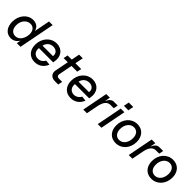

<svg xmlns="http://www.w3.org/2000/svg" viewBox="333 -2106 3528 3528"><g transform="rotate(45 2097.0 -342.0)"><path d="M235 16C305 16 362 -19 398 -83L382 0H477L613 -700H518L458 -391C443 -467 383 -516 295 -516C153 -516 43 -386 43 -218C43 -78 120 16 235 16ZM267 -70C190 -70 140 -130 140 -225C140 -341 213 -430 309 -430C402 -430 450 -348 427 -233C407 -132 346 -70 267 -70Z M856 16C962 16 1047 -44 1085 -145L990 -155C963 -102 912 -70 855 -70C773 -70 721 -135 733 -223H1103L1109 -259C1135 -405 1048 -516 907 -516C755 -516 639 -387 639 -219C639 -76 724 16 856 16ZM1019 -301H748C764 -379 823 -430 901 -430C983 -430 1034 -374 1019 -301Z M1369 0H1457L1474 -86H1384C1349 -86 1329 -111 1336 -146L1388 -414H1537L1554 -500H1404L1435 -660H1340L1309 -500H1201L1184 -414H1292L1240 -147C1224 -61 1277 0 1369 0Z M1792 16C1898 16 1983 -44 2021 -145L1926 -155C1899 -102 1848 -70 1791 -70C1709 -70 1657 -135 1669 -223H2039L2045 -259C2071 -405 1984 -516 1843 -516C1691 -516 1575 -387 1575 -219C1575 -76 1660 16 1792 16ZM1955 -301H1684C1700 -379 1759 -430 1837 -430C1919 -430 1970 -374 1955 -301Z M2108 0H2203L2246 -221C2271 -353 2321 -414 2404 -414H2486L2503 -500H2404C2351 -500 2310 -463 2279 -389L2300 -500H2205Z M2485 0H2580L2677 -500H2582ZM2587 -577H2703L2724 -683H2608Z M2961 16C3112 16 3224 -108 3224 -276C3224 -421 3136 -516 3003 -516C2853 -516 2741 -391 2741 -224C2741 -79 2828 16 2961 16ZM2967 -70C2889 -70 2838 -131 2838 -226C2838 -343 2906 -430 2998 -430C3078 -430 3127 -371 3127 -275C3127 -157 3059 -70 2967 -70Z M3289 0H3384L3427 -221C3452 -353 3502 -414 3585 -414H3667L3684 -500H3585C3532 -500 3491 -463 3460 -389L3481 -500H3386Z M3888 16C4039 16 4151 -108 4151 -276C4151 -421 4063 -516 3930 -516C3780 -516 3668 -391 3668 -224C3668 -79 3755 16 3888 16ZM3894 -70C3816 -70 3765 -131 3765 -226C3765 -343 3833 -430 3925 -430C4005 -430 4054 -371 4054 -275C4054 -157 3986 -70 3894 -70Z"/></g></svg>

Font: Uncut Sans Medium Italic
Style: Regular
Weight: 500
Italic angle: -11°
Designer: Kasper Nordkvist
Foundry: UNCUT.wtf
Version: Version 1.304;Glyphs 3.2 (3246)